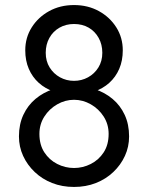

<svg xmlns="http://www.w3.org/2000/svg" viewBox="-20 -730 586 760"><path d="M80 -531Q80 -490 94 -457.5Q108 -425 133.5 -402Q159 -379 194.5 -367Q230 -355 273 -355Q316 -355 351.5 -367Q387 -379 412.5 -402Q438 -425 452 -457.5Q466 -490 466 -531Q466 -581 440.5 -621.5Q415 -662 371.5 -686Q328 -710 273 -710Q218 -710 174.5 -686Q131 -662 105.5 -621.5Q80 -581 80 -531ZM161 -521Q161 -554 175.5 -580Q190 -606 215.5 -620.5Q241 -635 273 -635Q306 -635 331 -620.5Q356 -606 370.5 -580Q385 -554 385 -521Q385 -488 369.5 -463Q354 -438 328.5 -424Q303 -410 273 -410Q243 -410 217.5 -424Q192 -438 176.5 -463Q161 -488 161 -521ZM55 -190Q55 -149 71.5 -113Q88 -77 117.5 -49Q147 -21 186.5 -5.5Q226 10 273 10Q320 10 359.5 -5.5Q399 -21 428.5 -49Q458 -77 474.5 -113Q491 -149 491 -190Q491 -238 473.5 -275.5Q456 -313 425.5 -338.5Q395 -364 355.5 -377Q316 -390 273 -390Q230 -390 190.5 -377Q151 -364 120.5 -338.5Q90 -313 72.5 -275.5Q55 -238 55 -190ZM136 -200Q136 -238 155.5 -268.5Q175 -299 206.5 -317Q238 -335 273 -335Q308 -335 339.5 -317Q371 -299 390.5 -268.5Q410 -238 410 -200Q410 -157 390.5 -127Q371 -97 339.5 -81Q308 -65 273 -65Q238 -65 206.5 -81Q175 -97 155.5 -127Q136 -157 136 -200Z"/></svg>

Font: yichuanluanma
Style: Regular
Weight: 400
Version: Version 1.00 March 24, 2023, initial release